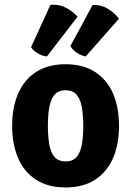

<svg xmlns="http://www.w3.org/2000/svg" viewBox="-20 -788 562 822"><path d="M489.5 -249Q489.5 -169.5 463.5 -110.2Q437.5 -51 386.5 -18.2Q335.5 14.5 260.5 14.5Q185.5 14.5 134.5 -18.5Q83.5 -51.5 57.8 -110.8Q32 -170 32 -249Q32 -329 58 -388.2Q84 -447.5 135 -480.2Q186 -513 260.5 -513Q336 -513 387 -480Q438 -447 463.8 -387.8Q489.5 -328.5 489.5 -249ZM185 -249Q185 -207 190.5 -172.5Q196 -138 212.2 -117.5Q228.5 -97 261 -97Q293.5 -97 309.5 -117.5Q325.5 -138 331 -172.5Q336.5 -207 336.5 -249Q336.5 -291 331 -325.8Q325.5 -360.5 309.5 -381Q293.5 -401.5 261 -401.5Q228.5 -401.5 212.2 -381Q196 -360.5 190.5 -325.8Q185 -291 185 -249ZM376.5 -767Q413.5 -768 442.2 -750.2Q471 -732.5 489.5 -708L347 -546.5Q330 -549 310.2 -561.5Q290.5 -574 281.5 -591ZM196 -767.5Q233 -770.5 262.2 -755Q291.5 -739.5 312 -716.5L181 -546.5Q163.5 -547.5 143 -559Q122.5 -570.5 113 -586Z"/></svg>

Font: Signika Negative Light
Style: Bold
Weight: 700
Version: Version 2.001